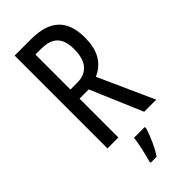

<svg xmlns="http://www.w3.org/2000/svg" viewBox="-291 -819 1044 1044"><g transform="rotate(-45 230.5 -297.5)"><path d="M199 -765H73V-51H157V-350H228L355 -51H448L304 -371C381 -406 413 -470 413 -564C413 -698 346 -765 199 -765ZM200 -689C287 -689 327 -651 327 -560C327 -467 285 -420 209 -420H157V-689ZM299 20V10H216C212 50 195 123 184 159V170H230C257 130 285 69 299 20Z"/></g></svg>

Font: Noto Sans Tamil UI ExtraCondensed
Style: Regular
Weight: 400
Width: 2
Designer: Jelle Bosma - Monotype Design Team
Foundry: Monotype Imaging Inc.
Version: Version 2.004